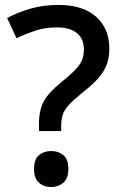

<svg xmlns="http://www.w3.org/2000/svg" viewBox="-20 -744 488 778"><path d="M138 -243Q138 -297 157 -332.5Q176 -368 225 -408Q261 -437 281.5 -457.5Q302 -478 311 -497.5Q320 -517 320 -544Q320 -587 291.5 -610Q263 -633 210 -633Q163 -633 124 -620Q85 -607 47 -589L9 -671Q52 -694 103.5 -709Q155 -724 217 -724Q316 -724 369.5 -676Q423 -628 423 -548Q423 -505 409 -474Q395 -443 368.5 -416.5Q342 -390 305 -361Q273 -335 256.5 -316Q240 -297 234 -278.5Q228 -260 228 -234V-213H138ZM118 -59Q118 -99 138 -115.5Q158 -132 188 -132Q216 -132 236.5 -115.5Q257 -99 257 -59Q257 -21 236.5 -3.5Q216 14 188 14Q158 14 138 -3.5Q118 -21 118 -59Z"/></svg>

Font: Noto Kufi Arabic Medium
Style: Regular
Weight: 500
Designer: Monotype Design Team, David Williams, Khaled Hosny
Foundry: Google LLC
Version: Version 2.109; ttfautohint (v1.8.4.7-5d5b)